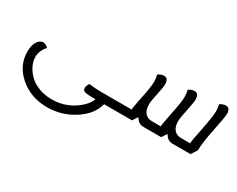

<svg xmlns="http://www.w3.org/2000/svg" viewBox="-105 -998 2198 1780"><g transform="rotate(30 994.0 -108.0)"><path d="M470 314Q298 314 177 210.5Q56 107 56 -43Q56 -113 82 -151.5Q108 -190 142 -190Q156 -190 170 -182.5Q184 -175 191 -168Q198 -161 198 -159Q198 -163 185 -148.5Q172 -134 158.5 -103.5Q145 -73 145 -37Q145 9 167 55Q189 101 229 140.5Q269 180 332 204.5Q395 229 470 229Q595 229 694.5 166.5Q794 104 824 25H804Q733 25 709 17.5Q685 10 685 -16Q685 -44 706 -70Q762 -60 838 -60H1042Q1058 -60 1052 -18Q1044 25 1028 25H916Q886 146 755.5 230Q625 314 470 314Z M1029 25Q1013 25 1019 -17Q1027 -60 1043 -60H1162V-61Q1162 -87 1188 -210Q1214 -333 1214 -387Q1214 -422 1205 -460Q1239 -482 1267 -482Q1314 -482 1314 -416Q1314 -383 1295.5 -301.5Q1277 -220 1277 -181Q1277 -124 1304 -92Q1331 -60 1380 -60H1474V-61Q1474 -87 1501.5 -220.5Q1529 -354 1529 -407Q1529 -441 1520 -479Q1554 -501 1582 -501Q1629 -501 1629 -436Q1629 -402 1609 -311Q1589 -220 1589 -180Q1589 -123 1616 -91.5Q1643 -60 1692 -60H1788V-61Q1788 -87 1818 -234Q1848 -381 1848 -436Q1848 -470 1839 -508Q1873 -530 1901 -530Q1948 -530 1948 -467Q1948 -433 1915.5 -277Q1883 -121 1883 -40L1841 25H1650Q1594 25 1567 -27H1561L1527 25H1338Q1282 25 1255 -27H1249L1215 25Z"/></g></svg>

Font: Lemonada Light
Style: Regular
Weight: 300
Designer: Mohamed Gaber (Arabic), Eduardo Tunni (Latin)
Foundry: Kief Type Foundry
Version: Version 4.004